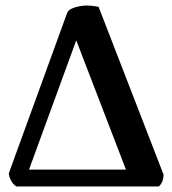

<svg xmlns="http://www.w3.org/2000/svg" viewBox="-20 -675 623 695"><path d="M39 0Q27 -8 19.5 -22.5Q12 -37 12 -48L223 -628Q227 -638 240 -644Q253 -650 268 -652.5Q283 -655 293 -655Q314 -655 337 -650L572 -43Q572 -16 555 0ZM85 -61H436L256 -529Z"/></svg>

Font: Petrona
Style: Bold
Weight: 700
Designer: Ringo R. Seeber
Foundry: Ringo R. Seeber
Version: Version 2.001; ttfautohint (v1.8.3)